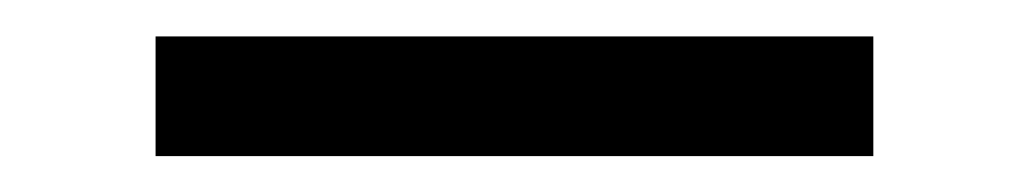

<svg xmlns="http://www.w3.org/2000/svg" viewBox="-20 -487 573 107"><path d="M66.7 -400V-466.7H466.7V-400Z"/></svg>

Font: Galmuri14 Regular
Style: Regular
Weight: 400
Designer: Lee Minseo (quiple)
Version: Version 2.399;hotconv 1.1.1;makeotfexe 2.6.0 DEVELOPMENT